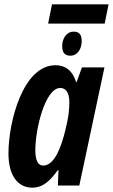

<svg xmlns="http://www.w3.org/2000/svg" viewBox="-20 -856 521 886"><path d="M202 -747H463L481 -836H220ZM305 -599C338 -599 357 -631 357 -666C357 -697 345 -710 320 -710C287 -710 267 -679 267 -643C267 -612 280 -599 305 -599ZM129 10C179 10 212 -23 247 -71H250L247 0H346L462 -545H358L334 -478H331C314 -532 280 -555 236 -555C86 -555 19 -294 19 -148C19 -49 60 10 129 10ZM179 -92C155 -92 143 -116 143 -164C143 -259 188 -450 258 -450C285 -450 300 -427 300 -384C300 -352 297 -316 281 -253C263 -181 233 -92 179 -92Z"/></svg>

Font: Noto Sans ExtraCondensed
Style: Bold Italic
Weight: 700
Width: 2
Italic angle: -12°
Designer: Monotype Design Team
Foundry: Monotype Imaging Inc.
Version: Version 2.013